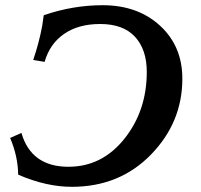

<svg xmlns="http://www.w3.org/2000/svg" viewBox="-20 -720 784 748"><path d="M259.8 7.8Q159.7 7.8 50.8 -39.6Q49.8 -111.3 19.5 -182.6L63.5 -202.1Q101.6 -70.3 246.6 -70.3Q377.4 -70.3 464.6 -179.4Q551.8 -288.6 551.8 -439.9Q551.8 -526.9 505.9 -576.7Q460 -626.5 370.1 -626.5Q285.6 -626.5 229.7 -587.9Q173.8 -549.3 153.8 -479L109.4 -486.3Q132.8 -555.7 144.5 -619.6L150.4 -660.6Q263.7 -699.7 379.9 -699.7Q516.6 -699.7 603.5 -619.9Q690.4 -540 690.4 -413.6Q690.4 -243.2 568.1 -117.7Q445.8 7.8 259.8 7.8Z"/></svg>

Font: Kelvinch
Style: Bold Italic
Weight: 700
Italic angle: -10°
Designer: Paul James Miller
Foundry: High-Logic / Made with FontCreator
Version: Version 3.30 September 23, 2016